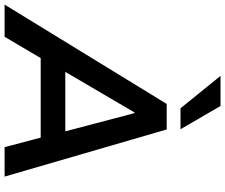

<svg xmlns="http://www.w3.org/2000/svg" viewBox="-124 -887 979 835"><g transform="rotate(90 365.5 -469.5)"><path d="M-32 0 400 -705H511L716 0H588L537 -193L581 -157H164L220 -190L108 0ZM437 -565 246 -239 225 -264H554L526 -238L440 -565ZM419 -765 278 -939H409L510 -765Z"/></g></svg>

Font: Nunito Sans 10pt
Style: Bold Italic
Weight: 700
Italic angle: -9°
Designer: Vernon Adams
Foundry: Vernon Adams
Version: Version 3.101;gftools[0.9.27]